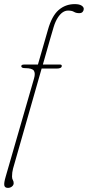

<svg xmlns="http://www.w3.org/2000/svg" viewBox="-42 -739 427 934"><path d="M61.5 -417Q61.5 -425 75.5 -425H142.5L191 -593.5Q210 -661.5 243.2 -690.2Q276.5 -719 321.5 -719Q343.5 -719 354.5 -712Q365.5 -705 365.5 -695.5Q365.5 -688 360.2 -681.5Q355 -675 343.5 -675Q328 -675 318 -681.2Q308 -687.5 289 -687.5Q262 -687.5 240 -654.5Q227 -634.5 219 -607.5Q211 -580.5 200.5 -544.5L166.5 -425H250Q258.5 -425 258.5 -418.5Q258.5 -405.5 233.5 -405.5H160.5L21.5 81Q16.5 99.5 16.5 119.5Q16.5 130.5 20.5 136.8Q24.5 143 24.5 152Q24.5 161.5 16.2 168.2Q8 175 -3.5 175Q-18.5 175 -21 163Q-23.5 151 -14 119L123.5 -357Q131 -382.5 122.8 -395Q114.5 -407.5 80.5 -407.5Q61.5 -407.5 61.5 -417Z"/></svg>

Font: Fraunces144ptSuperSoftThinItalic
Style: Italic
Weight: 100
Italic angle: -16°
Version: Version 1.000;[0bf87f6ff]